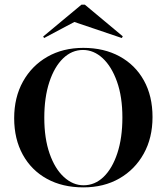

<svg xmlns="http://www.w3.org/2000/svg" viewBox="-20 -786 709 817"><path d="M334.7 11.3Q246 11.3 179.8 -25Q113.7 -61.3 77 -127.8Q40.3 -194.4 40.3 -283.1Q40.3 -371.8 77.8 -439.1Q115.3 -506.5 181.5 -544.4Q247.6 -582.3 334.7 -582.3Q422.6 -582.3 489.1 -546Q555.6 -509.7 592.3 -443.5Q629 -377.4 629 -287.9Q629 -199.2 591.5 -131.9Q554 -64.5 487.9 -26.6Q421.8 11.3 334.7 11.3ZM335.5 2.4Q383.9 2.4 421 -33.5Q458.1 -69.4 479.4 -134.3Q500.8 -199.2 500.8 -286.3Q500.8 -374.2 477.8 -438.7Q454.8 -503.2 416.9 -538.3Q379 -573.4 333.1 -573.4Q285.5 -573.4 248.4 -537.5Q211.3 -501.6 189.9 -436.7Q168.5 -371.8 168.5 -284.7Q168.5 -196.8 191.1 -132.3Q213.7 -67.7 252 -32.7Q290.3 2.4 335.5 2.4ZM167.7 -624.2 163.7 -630.6 326.6 -766.1H341.1L502.4 -631.5L498.4 -624.2L279 -698.4L308.9 -699.2Z"/></svg>

Font: Playfair 144pt
Style: Bold
Weight: 700
Version: Version 2.001;gftools[0.9.30]